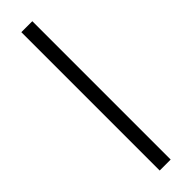

<svg xmlns="http://www.w3.org/2000/svg" viewBox="-290 -703 827 827"><g transform="rotate(-45 123.0 -289.5)"><path d="M157.2 -710.9H90.3V131.8H157.2Z"/></g></svg>

Font: Bert Sans
Style: Regular
Weight: 400
Designer: Christian Robertson (Google), Cristiano Sobral
Foundry: Google, Cristiano Sobral
Version: Version 3.101